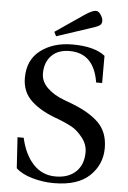

<svg xmlns="http://www.w3.org/2000/svg" viewBox="-60 -934 661 992"><g transform="rotate(5 270.5 -437.5)"><path d="M192 -764 337 -863Q382 -894 402 -890Q413 -888 424 -870.5Q435 -853 434 -838Q433 -824 420.5 -816.5Q408 -809 373 -798L203 -742ZM50 -205H82Q101 -119 147.5 -69.5Q194 -20 263 -20Q330 -20 368.5 -57Q407 -94 407 -158Q407 -199 379.5 -233.5Q352 -268 325 -283Q298 -298 268 -310L250 -317Q161 -348 111 -394.5Q61 -441 61 -514Q61 -608 127 -657.5Q193 -707 291 -707Q406 -707 461 -663V-522H430Q406 -672 280 -672Q219 -672 185.5 -637Q152 -602 152 -545Q152 -503 186 -470Q220 -437 275 -417L307 -405Q404 -369 454 -320Q504 -271 504 -188Q504 -103 442.5 -44Q381 15 257 15Q201 15 146 -0.5Q91 -16 60 -45Z"/></g></svg>

Font: Linguistics Pro
Style: Regular
Weight: 400
Designer: Stefan Peev, Context Ltd
Foundry: Stefan Peev, Context Ltd
Version: Version 001.000